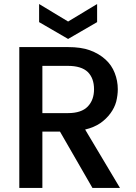

<svg xmlns="http://www.w3.org/2000/svg" viewBox="-20 -927 672 947"><path d="M443.8 -486.8Q443.8 -541 413.1 -571.8Q381.3 -602.1 314.9 -602.1H189V-369.1H314.9Q381.8 -369.1 413.1 -401.9Q443.8 -434.1 443.8 -486.8ZM75.2 0V-694.8H314.9Q379.9 -694.8 422.9 -679.2Q468.3 -662.6 500 -633.8Q530.8 -606 545.9 -566.9Q561 -528.3 561 -486.8Q561 -458 553.2 -425.8Q544.9 -395.5 524.9 -368.2Q504.9 -340.8 475.1 -319.8Q443.4 -298.3 399.9 -288.1L571.8 0H436L275.9 -277.8H189V0ZM172.9 -817.9V-907.2L315.9 -820.8L459 -907.2V-817.9L315.9 -734.9Z"/></svg>

Font: PoppinsZ Medium
Style: Regular
Weight: 500
Designer: Ninad Kale (Devanagari), Jonny Pinhorn (Latin)
Foundry: Indian Type Foundry
Version: Version 3.002;FEAKit 1.0